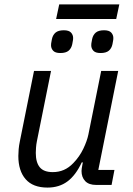

<svg xmlns="http://www.w3.org/2000/svg" viewBox="-20 -837 602 869"><path d="M134 -516H211L147 -198Q144 -183 143 -168.5Q142 -154 142 -145Q142 -102 160 -80Q178 -58 219 -58Q246 -58 269 -68Q292 -78 312 -99Q340 -128 357 -163.5Q374 -199 380 -228L438 -516H515L425 -68H498L485 0H415Q382 0 365.5 -17.5Q349 -35 349 -63Q349 -68 350 -75Q351 -82 353 -92L355 -102H350Q323 -44 285.5 -16Q248 12 195 12Q129 12 96 -26Q63 -64 63 -131Q63 -145 64.5 -162Q66 -179 70 -198ZM234 -751 248 -817H520L506 -751ZM253 -597Q230 -597 220.5 -607.5Q211 -618 211 -632Q211 -635 211.5 -640.5Q212 -646 215 -660Q219 -679 231.5 -689.5Q244 -700 269 -700Q292 -700 301.5 -689.5Q311 -679 311 -665Q311 -662 310.5 -656.5Q310 -651 307 -637Q303 -618 290.5 -607.5Q278 -597 253 -597ZM435 -597Q412 -597 402.5 -607.5Q393 -618 393 -632Q393 -635 393.5 -640.5Q394 -646 397 -660Q401 -679 413.5 -689.5Q426 -700 451 -700Q474 -700 483.5 -689.5Q493 -679 493 -665Q493 -662 492.5 -656.5Q492 -651 489 -637Q485 -618 472.5 -607.5Q460 -597 435 -597Z"/></svg>

Font: IBM Plex Sans
Style: Italic
Weight: 400
Italic angle: -11.31°
Designer: Mike Abbink, Paul van der Laan, Pieter van Rosmalen
Foundry: Bold Monday
Version: Version 3.201